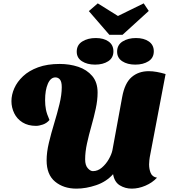

<svg xmlns="http://www.w3.org/2000/svg" viewBox="-20 -1101 1031 1141"><path d="M434 20Q358 20 307.5 -21.5Q257 -63 257 -148Q257 -196 270.5 -252.5Q284 -309 302 -368Q320 -427 333.5 -482.5Q347 -538 347 -583Q347 -615 336.5 -628Q326 -641 309 -641Q281 -641 264.5 -603.5Q248 -566 248 -505Q248 -476 253 -450Q258 -424 274 -388Q258 -369 235 -361Q212 -353 194 -353Q147 -353 114 -373.5Q81 -394 64.5 -428Q48 -462 48 -500Q48 -538 65 -576.5Q82 -615 117 -648Q152 -681 206.5 -701Q261 -721 335 -721Q394 -721 445 -704Q496 -687 528 -649.5Q560 -612 560 -551Q560 -506 549 -455Q538 -404 523 -351.5Q508 -299 497 -248.5Q486 -198 486 -154Q486 -119 501.5 -101.5Q517 -84 532 -84Q561 -84 585.5 -105Q610 -126 626.5 -155Q643 -184 648 -208L706 -524Q721 -607 762 -642.5Q803 -678 864 -678Q887 -678 912 -673.5Q937 -669 964 -661L870 -167Q869 -160 867.5 -148.5Q866 -137 866 -124Q866 -96 875.5 -73Q885 -50 913 -45Q885 -15 844 2.5Q803 20 763 20Q724 20 692 0.5Q660 -19 652 -66Q612 -21 551.5 -0.5Q491 20 434 20ZM630 -894 508 -1035 561 -1081 681 -1006 834 -1081 864 -1036 708 -894ZM545 -717Q498 -717 467 -737Q436 -757 436 -794Q436 -834 469 -854.5Q502 -875 549 -875Q596 -875 625 -854.5Q654 -834 654 -796Q654 -757 623 -737Q592 -717 545 -717ZM784 -717Q737 -717 706.5 -737Q676 -757 676 -794Q676 -834 708.5 -854.5Q741 -875 788 -875Q835 -875 864.5 -854.5Q894 -834 894 -796Q894 -757 862.5 -737Q831 -717 784 -717Z"/></svg>

Font: Sansita Swashed Light Black
Style: Regular
Weight: 900
Version: Version 1.003